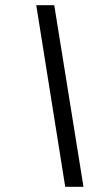

<svg xmlns="http://www.w3.org/2000/svg" viewBox="-20 -716 397 736"><path d="M119 -696H188L300 0H230Z"/></svg>

Font: Taviraj
Style: Bold Italic
Weight: 700
Italic angle: -12°
Designer: Katatrad Team
Foundry: CadsonDemak
Version: Version 1.001